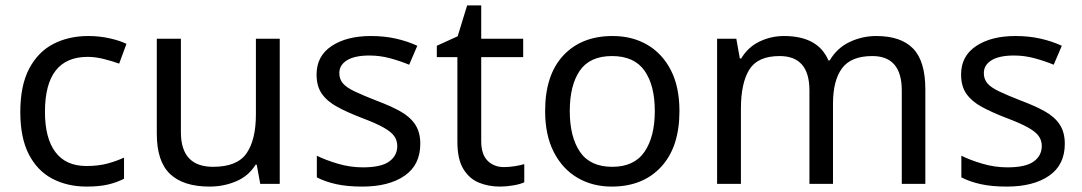

<svg xmlns="http://www.w3.org/2000/svg" viewBox="-20 -679 3997 709"><path d="M300 10Q229 10 173.5 -19Q118 -48 86.5 -109Q55 -170 55 -265Q55 -364 88 -426Q121 -488 177.5 -517Q234 -546 306 -546Q347 -546 385 -537.5Q423 -529 447 -517L420 -444Q396 -453 364 -461Q332 -469 304 -469Q146 -469 146 -266Q146 -169 184.5 -117.5Q223 -66 299 -66Q343 -66 376.5 -75Q410 -84 438 -97V-19Q411 -5 378.5 2.5Q346 10 300 10Z M1013 -536V0H941L928 -71H924Q898 -29 852 -9.5Q806 10 754 10Q657 10 608 -36.5Q559 -83 559 -185V-536H648V-191Q648 -63 767 -63Q856 -63 890.5 -113Q925 -163 925 -257V-536Z M1532 -148Q1532 -70 1474 -30Q1416 10 1318 10Q1262 10 1221.5 1Q1181 -8 1150 -24V-104Q1182 -88 1227.5 -74.5Q1273 -61 1320 -61Q1387 -61 1417 -82.5Q1447 -104 1447 -140Q1447 -160 1436 -176Q1425 -192 1396.5 -208Q1368 -224 1315 -244Q1263 -264 1226 -284Q1189 -304 1169 -332Q1149 -360 1149 -404Q1149 -472 1204.5 -509Q1260 -546 1350 -546Q1399 -546 1441.5 -536.5Q1484 -527 1521 -510L1491 -440Q1457 -454 1420 -464Q1383 -474 1344 -474Q1290 -474 1261.5 -456.5Q1233 -439 1233 -409Q1233 -387 1246 -371.5Q1259 -356 1289.5 -341.5Q1320 -327 1371 -307Q1422 -288 1458 -268Q1494 -248 1513 -219.5Q1532 -191 1532 -148Z M1841 -62Q1861 -62 1882 -65.5Q1903 -69 1916 -73V-6Q1902 1 1876 5.5Q1850 10 1826 10Q1784 10 1748.5 -4.5Q1713 -19 1691 -55Q1669 -91 1669 -156V-468H1593V-510L1670 -545L1705 -659H1757V-536H1912V-468H1757V-158Q1757 -109 1780.5 -85.5Q1804 -62 1841 -62Z M2489 -269Q2489 -136 2421.5 -63Q2354 10 2239 10Q2168 10 2112.5 -22.5Q2057 -55 2025 -117.5Q1993 -180 1993 -269Q1993 -402 2060 -474Q2127 -546 2242 -546Q2315 -546 2370.5 -513.5Q2426 -481 2457.5 -419.5Q2489 -358 2489 -269ZM2084 -269Q2084 -174 2121.5 -118.5Q2159 -63 2241 -63Q2322 -63 2360 -118.5Q2398 -174 2398 -269Q2398 -364 2360 -418Q2322 -472 2240 -472Q2158 -472 2121 -418Q2084 -364 2084 -269Z M3216 -546Q3307 -546 3352 -499.5Q3397 -453 3397 -349V0H3310V-345Q3310 -472 3201 -472Q3123 -472 3089.5 -427Q3056 -382 3056 -296V0H2969V-345Q2969 -472 2859 -472Q2778 -472 2747 -422Q2716 -372 2716 -278V0H2628V-536H2699L2712 -463H2717Q2742 -505 2784.5 -525.5Q2827 -546 2875 -546Q3001 -546 3039 -456H3044Q3071 -502 3117.5 -524Q3164 -546 3216 -546Z M3912 -148Q3912 -70 3854 -30Q3796 10 3698 10Q3642 10 3601.5 1Q3561 -8 3530 -24V-104Q3562 -88 3607.5 -74.5Q3653 -61 3700 -61Q3767 -61 3797 -82.5Q3827 -104 3827 -140Q3827 -160 3816 -176Q3805 -192 3776.5 -208Q3748 -224 3695 -244Q3643 -264 3606 -284Q3569 -304 3549 -332Q3529 -360 3529 -404Q3529 -472 3584.5 -509Q3640 -546 3730 -546Q3779 -546 3821.5 -536.5Q3864 -527 3901 -510L3871 -440Q3837 -454 3800 -464Q3763 -474 3724 -474Q3670 -474 3641.5 -456.5Q3613 -439 3613 -409Q3613 -387 3626 -371.5Q3639 -356 3669.5 -341.5Q3700 -327 3751 -307Q3802 -288 3838 -268Q3874 -248 3893 -219.5Q3912 -191 3912 -148Z"/></svg>

Font: Noto Sans Palmyrene
Style: Regular
Weight: 400
Designer: Monotype Design Team
Foundry: Monotype Imaging Inc.
Version: Version 2.001; ttfautohint (v1.8.4.7-5d5b)